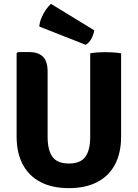

<svg xmlns="http://www.w3.org/2000/svg" viewBox="-20 -959 714 994"><path d="M607 -252Q607 -167.5 575.5 -107.8Q544 -48 483.5 -16.5Q423 15 336.5 15Q250 15 189.8 -16.5Q129.5 -48 97.8 -107.8Q66 -167.5 66 -252V-683L73 -689.5H131.5Q177.5 -689.5 202 -665.8Q226.5 -642 226.5 -588.5V-250.5Q226.5 -182 251.5 -147.2Q276.5 -112.5 336.5 -112.5Q397 -112.5 422 -147.2Q447 -182 447 -250.5V-683Q466.5 -686.5 487.8 -687.8Q509 -689 525 -689Q539.5 -689 563.8 -687.8Q588 -686.5 607 -683ZM244 -939Q232 -929 218.5 -910Q205 -891 195 -867.5Q185 -844 183.5 -821.5L424 -727Q442.5 -738 453.5 -759.2Q464.5 -780.5 468 -802Z"/></svg>

Font: Signika SC
Style: Regular
Weight: 300
Designer: Anna Giedryś
Foundry: Anna Giedryś
Version: Version 2.000